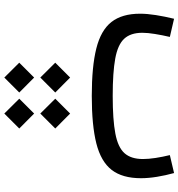

<svg xmlns="http://www.w3.org/2000/svg" viewBox="12 -442 844 909"><g transform="rotate(90 434.5 12.0)"><path d="M447.8 172.9 518.1 102.5 588.9 172.9 518.1 243.7ZM277.3 172.9 347.7 102.5 418.5 172.9 347.7 243.7ZM277.3 343.3 347.7 272.9 418.5 343.3 347.7 414.1ZM447.8 343.3 518.1 272.9 588.9 343.3 518.1 414.1ZM799.8 -389.6Q811 -349.1 817.6 -308.6Q824.2 -268.1 824.2 -232.9Q824.2 -145 784.9 -94.2Q745.6 -43.5 659.9 -21.7Q574.2 0 434.6 0Q295.9 0 210 -21.5Q124 -43 84.7 -93Q45.4 -143.1 45.4 -228.5Q45.4 -262.2 52 -304Q58.6 -345.7 69.3 -389.6L155.3 -369.6Q147 -334 141.4 -299.3Q135.7 -264.6 135.7 -239.3Q135.7 -183.6 164.1 -153.3Q192.4 -123 257.8 -111.1Q323.2 -99.1 434.6 -99.1Q547.4 -99.1 612.8 -111.6Q678.2 -124 705.8 -155Q733.4 -186 733.4 -242.2Q733.4 -268.6 728.3 -302.2Q723.1 -335.9 714.8 -369.6Z"/></g></svg>

Font: Estedad-FD Medium
Style: Regular
Weight: 500
Designer: Amin Abedi
Version: Version 7.3